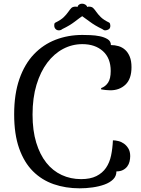

<svg xmlns="http://www.w3.org/2000/svg" viewBox="-20 -1010 768 1044"><path d="M428 -820Q445 -820 471.5 -819Q498 -818 522.5 -813Q547 -808 565 -797Q583 -786 583 -765Q605 -765 625 -759Q645 -753 660.5 -739Q676 -725 685.5 -702Q695 -679 695 -645Q695 -581 662.5 -550Q630 -519 580 -519Q569 -519 555 -520.5Q541 -522 530 -524V-531Q553 -539 567.5 -560.5Q582 -582 582 -624Q582 -694 539.5 -732Q497 -770 428 -770Q372 -770 323 -744Q274 -718 237 -669Q200 -620 178.5 -549Q157 -478 157 -387Q157 -300 177 -234.5Q197 -169 232 -125Q267 -81 315.5 -58.5Q364 -36 421 -36Q471 -36 504 -52.5Q537 -69 556.5 -97.5Q576 -126 584 -164.5Q592 -203 594 -247Q607 -247 623.5 -243Q640 -239 654 -229Q668 -219 678 -202.5Q688 -186 688 -161Q688 -147 684.5 -132Q681 -117 672 -105Q663 -93 648.5 -85.5Q634 -78 613 -78Q613 -52 595 -34.5Q577 -17 548 -6.5Q519 4 483.5 9Q448 14 413 14Q337 14 272 -8.5Q207 -31 159 -79Q111 -127 84 -203.5Q57 -280 57 -388Q57 -499 85.5 -580.5Q114 -662 164.5 -715Q215 -768 282.5 -794Q350 -820 428 -820ZM454 -972Q458 -974 463 -974Q479 -974 487 -966Q495 -958 504 -945Q513 -932 528 -917Q543 -902 574 -887Q577 -885 578.5 -880Q580 -875 580 -870Q580 -856 571 -850.5Q562 -845 552 -845Q544 -845 536 -852Q496 -871 467 -893Q438 -915 427 -922Q416 -915 387.5 -893Q359 -871 319 -852Q311 -845 300 -845Q289 -845 282 -852.5Q275 -860 275 -871Q275 -875 275.5 -879.5Q276 -884 281 -887Q312 -902 327 -917Q342 -932 351 -945Q360 -958 367.5 -966Q375 -974 392 -974Q397 -974 401 -972Q403 -980 410 -985Q417 -990 426 -990Q436 -990 444 -985Q452 -980 454 -972Z"/></svg>

Font: Milonga
Style: Regular
Weight: 400
Designer: Pablo Impallari, Brenda Gallo, Rodrigo Fuenzalida
Foundry: Pablo Impallari, Brenda Gallo, Rodrigo Fuenzalida
Version: Version 1.000; ttfautohint (v0.93) -l 8 -r 50 -G 200 -x 14 -